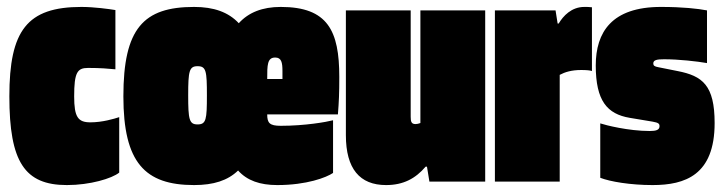

<svg xmlns="http://www.w3.org/2000/svg" viewBox="-20 -524 2088 554"><path d="M324 -26V-186C309 -181 275 -171 241 -171C205 -171 194 -186 194 -246C194 -315 203 -328 234 -328C270 -328 292 -326 313 -324V-495C295 -498 251 -504 215 -504C58 -504 7 -436 7 -246C7 -57 51 10 173 10C240 10 303 -9 324 -26Z M540 10C596 10 637 -3 667 -32C693 -3 730 10 780 10C865 10 922 -12 941 -25V-177C922 -172 860 -161 790 -161C758 -161 751 -169 751 -194H955C958 -231 959 -255 959 -302C959 -435 926 -504 790 -504C737 -504 697 -488 669 -457C639 -489 597 -504 540 -504C394 -504 336 -442 336 -246C336 -55 398 10 540 10ZM774 -358C792 -358 795 -344 795 -319V-296H751C751 -336 751 -358 774 -358ZM550 -165C526 -165 523 -179 523 -249C523 -319 526 -333 550 -333C575 -333 577 -319 577 -249C577 -179 575 -165 550 -165Z M978 -134C978 -37 1018 10 1094 10C1144 10 1179 -9 1208 -43H1212L1219 0H1380V-494H1193V-169C1188 -167 1183 -166 1179 -166C1167 -166 1165 -173 1165 -187V-494H978Z M1408 0H1595V-308C1610 -316 1629 -322 1657 -322C1672 -322 1683 -321 1688 -319V-503C1680 -504 1674 -504 1666 -504C1629 -504 1605 -478 1592 -456H1589L1583 -494H1408Z M1865 -341C1865 -351 1876 -353 1896 -353C1939 -353 1991 -347 2020 -342V-494C1994 -499 1950 -504 1887 -504C1745 -504 1699 -431 1699 -335C1699 -233 1732 -195 1797 -184L1863 -173C1880 -170 1883 -167 1883 -160C1883 -149 1873 -146 1855 -146C1793 -146 1727 -163 1712 -168V-11C1740 0 1799 10 1863 10C1957 10 2042 -19 2042 -169C2042 -278 2007 -305 1935 -319L1880 -330C1868 -332 1865 -335 1865 -341Z"/></svg>

Font: Blinker Headline
Style: Regular
Weight: 900
Width: 4
Designer: Juergen Huber
Foundry: supertype
Version: Version 1.015;PS 1.15;hotconv 1.0.88;makeotf.lib2.5.647800